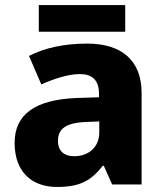

<svg xmlns="http://www.w3.org/2000/svg" viewBox="-20 -732 650 762"><path d="M477 -712H134V-606H477ZM326 -559C232 -559 155 -541 95 -510L144 -397C196 -420 251 -438 297 -438C344 -438 373 -416 373 -359V-346L282 -343C122 -336 38 -280 38 -165C38 -46 110 10 206 10C298 10 341 -15 388 -74H392L425 0H542V-363C542 -491 464 -559 326 -559ZM323 -248 374 -250V-206C374 -147 330 -112 275 -112C236 -112 210 -131 210 -173C210 -219 239 -245 323 -248Z"/></svg>

Font: Noto Sans Lao UI ExtBd
Style: Regular
Weight: 800
Designer: Monotype Design Team
Foundry: Monotype Imaging Inc.
Version: Version 2.000